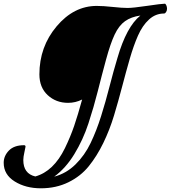

<svg xmlns="http://www.w3.org/2000/svg" viewBox="-135 -743 923 1038"><path d="M624 -659Q574 -652 541 -628.5Q508 -605 485 -556.5Q462 -508 438.5 -421.5Q415 -335 393.5 -249.5Q372 -164 343 -75.5Q314 13 267 90Q220 167 158 212Q223 195 273 146Q323 97 355 30Q387 -37 411.5 -115Q436 -193 457 -275Q478 -357 500 -430Q549 -599 624 -659ZM309 -205Q273 -187 233 -187Q168 -187 123 -228.5Q78 -270 78 -341Q78 -490 171 -600.5Q264 -711 388 -711Q423 -711 474 -705.5Q525 -700 554.5 -700Q584 -700 661.5 -711.5Q739 -723 756 -723Q760 -723 764 -714.5Q768 -706 768 -696Q768 -686 763 -678Q758 -670 752 -670Q706 -670 670.5 -637.5Q635 -605 611 -550.5Q587 -496 566.5 -425Q546 -354 525.5 -275.5Q505 -197 481.5 -119Q458 -41 423.5 30Q389 101 345 155.5Q301 210 234.5 242.5Q168 275 86 275Q4 275 -55.5 238Q-115 201 -115 137Q-115 100 -87 71Q-59 42 -5 42Q3 42 3 50Q3 53 -3 79.5Q-9 106 -9 122Q-9 196 56 211Q155 183 216 58Q246 -4 266 -62.5Q286 -121 309 -205Z"/></svg>

Font: Clara
Style: Regular
Weight: 400
Designer: Proyecto DEMO
Foundry: Proyecto DEMO
Version: Version 1.002